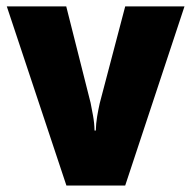

<svg xmlns="http://www.w3.org/2000/svg" viewBox="-20 -573 591 593"><path d="M185.1 0 1 -553.2H184.6L259.8 -255.4Q263.2 -238.8 267.3 -216.1Q271.5 -193.4 272 -169.9H275.9Q276.4 -191.4 280 -213.1Q283.7 -234.9 288.1 -254.4L366.7 -553.2H549.8L366.7 0Z"/></svg>

Font: Open Sans SemiCondensed ExtraBold
Style: Regular
Weight: 800
Width: 4
Designer: Monotype Design Team
Foundry: Monotype Imaging Inc.
Version: Version 3.000